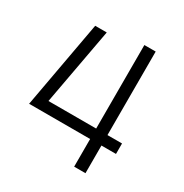

<svg xmlns="http://www.w3.org/2000/svg" viewBox="-161 -820 909 948"><g transform="rotate(30 293.0 -346.5)"><path d="M43.5 -157.7 43.9 -158.7 133.8 -654.3H199.7L119.6 -217.3H391.6V-693.4H456.1V-217.3H539.1V-157.7H456.1V0H391.6V-157.7Z"/></g></svg>

Font: CaskaydiaCove NFP Light
Style: Regular
Weight: 300
Designer: Aaron Bell
Foundry: Saja Typeworks
Version: Version 2111.001; VTT 6.35;Nerd Fonts 3.1.1